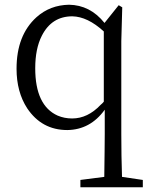

<svg xmlns="http://www.w3.org/2000/svg" viewBox="-20 -536 627 812"><path d="M584 225 496 212C494 153 493 92 493 31V-362L497 -505L482 -514L422 -439C381 -490 331 -515 272 -516C219 -515 173 -498 134 -463C78 -412 50 -340 50 -245C50 -180 65 -124 95 -78C136 -17 192 14 265 14C329 13 382 -15 423 -72V31C423 71 422 131 421 212L320 225V256H584ZM419 -403V-106C415 -101 411 -97 406 -93C369 -54 329 -35 285 -35C263 -35 243 -39 224 -47C161 -75 129 -142 129 -247C129 -302 138 -348 157 -385C185 -440 228 -467 286 -467C329 -466 373 -445 419 -403Z"/></svg>

Font: Noto Serif Tangut
Style: Regular
Weight: 400
Designer: YANG Xicheng
Foundry: Liu Zhao Studio
Version: Version 2.169